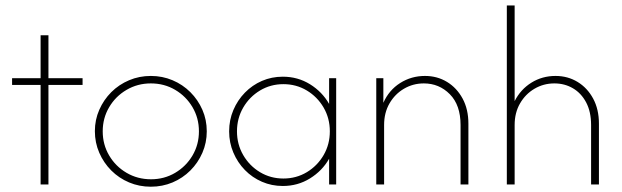

<svg xmlns="http://www.w3.org/2000/svg" viewBox="-20 -687 2318 715"><path d="M131.2 0V-370.8H25V-395.8H131.2V-555.6H160.4V-395.8H287.5V-370.8H160.4V0Z M541.7 8.3Q498.6 8.3 460.8 -7.6Q422.9 -23.6 394.4 -52.1Q366 -80.6 349.7 -118.1Q333.3 -155.6 333.3 -198.6Q333.3 -241 349.7 -278.1Q366 -315.3 394.4 -343.8Q422.9 -372.2 460.8 -388.2Q498.6 -404.2 541.7 -404.2Q584.7 -404.2 622.6 -388.2Q660.4 -372.2 688.9 -343.8Q717.4 -315.3 733.7 -278.1Q750 -241 750 -197.9Q750 -155.6 733.7 -118.1Q717.4 -80.6 688.9 -52.1Q660.4 -23.6 622.6 -7.6Q584.7 8.3 541.7 8.3ZM542.4 -19.4Q591.7 -19.4 632.3 -43.4Q672.9 -67.4 696.9 -108Q720.8 -148.6 720.8 -197.9Q720.8 -247.2 696.9 -287.8Q672.9 -328.5 632.3 -352.4Q591.7 -376.4 541.7 -376.4Q492.4 -376.4 451.4 -352.4Q410.4 -328.5 386.5 -287.8Q362.5 -247.2 362.5 -197.9Q362.5 -148.6 386.5 -108Q410.4 -67.4 451.4 -43.4Q492.4 -19.4 542.4 -19.4Z M1033.3 5.6Q991.7 5.6 955.6 -10.1Q919.4 -25.7 892 -53.8Q864.6 -81.9 849 -118.8Q833.3 -155.6 833.3 -197.9Q833.3 -240.3 849 -277.1Q864.6 -313.9 892 -342Q919.4 -370.1 955.6 -385.8Q991.7 -401.4 1033.3 -401.4Q1088.9 -401.4 1134.4 -373.3Q1179.9 -345.1 1205.6 -300V-395.8H1231.9V0H1205.6V-95.8Q1179.9 -50.7 1134.4 -22.6Q1088.9 5.6 1033.3 5.6ZM1035.4 -22.2Q1083.3 -22.2 1122.6 -45.8Q1161.8 -69.4 1185.1 -109.4Q1208.3 -149.3 1208.3 -197.9Q1208.3 -246.5 1185.1 -286.5Q1161.8 -326.4 1122.6 -350Q1083.3 -373.6 1035.4 -373.6Q987.5 -373.6 948.3 -350Q909 -326.4 885.8 -286.5Q862.5 -246.5 862.5 -197.9Q862.5 -149.3 885.8 -109.4Q909 -69.4 948.3 -45.8Q987.5 -22.2 1035.4 -22.2Z M1381.2 0V-395.8H1407.6V-304.2Q1428.5 -351.4 1470.1 -377.8Q1511.8 -404.2 1562.5 -404.2Q1608.3 -404.2 1644.8 -381.9Q1681.2 -359.7 1702.8 -319.8Q1724.3 -279.9 1724.3 -226.4V0H1695.1V-221.5Q1695.1 -295.8 1655.2 -336.1Q1615.3 -376.4 1558.3 -376.4Q1518.1 -376.4 1484.4 -356.6Q1450.7 -336.8 1430.6 -302.1Q1410.4 -267.4 1410.4 -221.5V0Z M1867.4 0V-666.7H1896.5V-310.4Q1918.7 -354.2 1959 -379.2Q1999.3 -404.2 2048.6 -404.2Q2094.4 -404.2 2130.9 -381.9Q2167.4 -359.7 2188.9 -319.8Q2210.4 -279.9 2210.4 -226.4V0H2181.2V-221.5Q2181.2 -270.8 2162.8 -305.6Q2144.4 -340.3 2113.5 -358.3Q2082.6 -376.4 2044.4 -376.4Q2004.2 -376.4 1970.5 -356.6Q1936.8 -336.8 1916.7 -302.1Q1896.5 -267.4 1896.5 -221.5V0Z"/></svg>

Font: Afacad Flux Thin
Style: Regular
Weight: 250
Designer: Kristian Moeller
Foundry: Dicotype
Version: Version 1.100